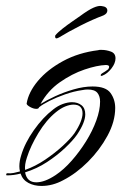

<svg xmlns="http://www.w3.org/2000/svg" viewBox="-63 -592 436 635"><path d="M74 23Q50 23 31 13Q12 3 5 -18Q-17 -12 -40 -12Q-43 -12 -42.5 -15.5Q-42 -19 -39 -19Q-28 -18 -18 -20Q-8 -22 3 -25Q2 -29 1.5 -33.5Q1 -38 1 -42Q1 -59 7 -78Q19 -119 49 -161.5Q79 -204 113 -230Q128 -242 144.5 -248Q161 -254 175 -254Q194 -254 206.5 -244Q219 -234 219 -214Q219 -201 212.5 -184.5Q206 -168 192 -147Q178 -127 152 -102.5Q126 -78 92.5 -56Q59 -34 20 -22Q26 11 57 11Q85 11 121 -13Q148 -31 174 -60.5Q200 -90 221.5 -124.5Q243 -159 255.5 -193.5Q268 -228 268 -256Q268 -274 259 -285Q250 -296 227 -296Q223 -296 218.5 -295.5Q214 -295 209 -294Q181 -290 152.5 -280Q124 -270 101 -258.5Q78 -247 66 -237Q65 -232 57 -232Q48 -232 37 -238Q26 -244 25 -249Q31 -287 62.5 -324.5Q94 -362 145.5 -390Q197 -418 262 -426Q264 -427 267.5 -427Q271 -427 274 -427Q288 -427 303.5 -421.5Q319 -416 319 -399Q319 -383 305.5 -365.5Q292 -348 276 -342Q275 -341 272 -341Q270 -341 270 -343.5Q270 -346 274 -349Q278 -351 284.5 -355.5Q291 -360 295 -363Q298 -368 298 -371Q298 -377 287 -377Q258 -376 216.5 -362Q175 -348 135 -320Q95 -292 71 -248Q90 -260 119 -273.5Q148 -287 181 -296.5Q214 -306 243 -306Q287 -306 302.5 -284.5Q318 -263 318 -235Q318 -190 292.5 -143Q267 -96 228 -57Q189 -18 146 4Q111 23 74 23ZM20 -30Q54 -42 86.5 -64Q119 -86 144.5 -109.5Q170 -133 183 -151Q197 -172 203.5 -188.5Q210 -205 210 -217Q210 -246 180 -246Q168 -246 153 -240Q138 -234 122 -221Q90 -195 64 -152Q38 -109 26 -71Q18 -47 20 -30ZM124 -465Q120 -465 119.5 -469.5Q119 -474 120 -475Q127 -484 143.5 -497Q160 -510 177.5 -522Q195 -534 202 -539Q229 -559 246 -566.5Q263 -574 273 -572Q292 -570 292 -557Q292 -547 279 -541Q244 -528 203.5 -507.5Q163 -487 132 -468Q126 -465 124 -465Z"/></svg>

Font: Festive
Style: Regular
Weight: 400
Designer: Robert E. Leuschke
Foundry: Robert E. Leuschke
Version: Version 1.101; ttfautohint (v1.8.3)